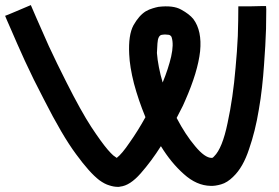

<svg xmlns="http://www.w3.org/2000/svg" viewBox="-22 -725 1090 751"><path d="M910.2 -700.2Q910.2 -646.5 908.2 -584Q905.3 -522.5 899.4 -460Q889.6 -342.8 868.2 -244.1Q847.7 -144.5 815.4 -113.3Q812.5 -110.4 810.5 -108.4Q808.6 -107.4 805.7 -107.4Q805.7 -107.4 805.7 -107.4Q805.7 -107.4 805.7 -107.4Q779.3 -107.4 741.2 -153.3Q703.1 -198.2 668.9 -263.7Q683.6 -293 693.4 -311.5Q702.1 -331.1 702.1 -331.1Q752 -444.3 760.7 -524.4Q768.6 -604.5 734.4 -650.4Q718.8 -669.9 686.5 -687.5Q655.3 -705.1 597.7 -698.2Q587.9 -696.3 575.2 -692.4Q561.5 -688.5 547.9 -680.7Q521.5 -664.1 500 -626Q479.5 -587.9 483.4 -512.7Q485.4 -463.9 502 -398.4Q519.5 -333 546.9 -266.6Q516.6 -211.9 485.4 -168Q455.1 -123 434.6 -107.4Q429.7 -110.4 420.9 -117.2Q412.1 -125 399.4 -139.6Q375 -168 335 -228.5Q294.9 -290 237.3 -404.3Q200.2 -477.5 168.9 -544.9Q138.7 -613.3 120.1 -655.3Q110.4 -677.7 104.5 -691.4Q99.6 -704.1 98.6 -705.1Q98.6 -705.1 80.1 -697.3Q61.5 -689.5 41 -680.7Q24.4 -673.8 10.7 -668Q-2 -663.1 -2 -663.1Q-1 -661.1 4.9 -646.5Q11.7 -631.8 22.5 -606.4Q42 -560.5 75.2 -487.3Q108.4 -415 149.4 -336.9Q221.7 -194.3 275.4 -122.1Q328.1 -49.8 366.2 -20.5Q387.7 -4.9 405.3 0Q422.9 5.9 438.5 5.9Q440.4 5.9 443.4 5.9Q445.3 5.9 448.2 4.9Q486.3 1 528.3 -46.9Q570.3 -94.7 607.4 -153.3Q647.5 -87.9 697.3 -43.9Q747.1 1 801.8 2Q819.3 2.9 842.8 -3.9Q867.2 -10.7 890.6 -34.2Q928.7 -70.3 952.1 -141.6Q976.6 -211.9 990.2 -294.9Q998 -338.9 1002.9 -383.8Q1007.8 -427.7 1010.7 -470.7Q1016.6 -548.8 1018.6 -612.3Q1019.5 -662.1 1019.5 -688.5Q1019.5 -695.3 1018.6 -701.2Q1018.6 -701.2 999 -701.2Q978.5 -700.2 956.1 -700.2Q938.5 -700.2 923.8 -700.2Q910.2 -700.2 910.2 -700.2ZM591.8 -517.6Q591.8 -523.4 593.8 -554.7Q595.7 -586.9 611.3 -588.9Q615.2 -589.8 619.1 -589.8Q623 -589.8 627 -589.8Q640.6 -589.8 644.5 -585.9Q648.4 -583 649.4 -579.1Q658.2 -551.8 647.5 -503.9Q636.7 -457 614.3 -402.3Q605.5 -431.6 599.6 -461.9Q593.8 -491.2 591.8 -517.6Z"/></svg>

Font: umazing
Style: Display
Weight: 400
Designer: umazing